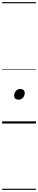

<svg xmlns="http://www.w3.org/2000/svg" viewBox="-20 -1145 353 1780"><path d="M152 -221Q134 -221 122.5 -230Q111 -239 111 -257Q111 -281 126 -300.5Q141 -320 169 -320Q186 -320 197.5 -311Q209 -302 209 -283Q209 -260 194 -240.5Q179 -221 152 -221ZM0 605H313V615H0ZM0 -20H313V0H0ZM0 -505H313V-500H0ZM0 -1125H313V-1115H0Z"/></svg>

Font: Playwrite CU Guides
Style: Regular
Weight: 400
Designer: Veronika Burian, José Scaglione
Foundry: TypeTogether
Version: Version 1.003